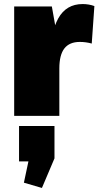

<svg xmlns="http://www.w3.org/2000/svg" viewBox="-20 -572 488 948"><path d="M50 -540H236L273 -332V0H50ZM228 -274Q228 -410 267.5 -481Q307 -552 388 -552Q403 -552 418 -549.5Q433 -547 446 -542L433 -357Q404 -365 374 -365Q323 -365 298 -333Q273 -301 273 -234ZM249 50V210L187 356L98 330L145 109L239 225H74V50Z"/></svg>

Font: Pathway Extreme Condensed Black
Style: Regular
Weight: 900
Width: 3
Version: Version 1.001;gftools[0.9.26]